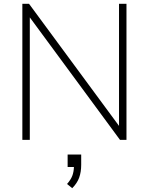

<svg xmlns="http://www.w3.org/2000/svg" viewBox="-20 -732 779 1005"><path d="M603 -712H642V0H608L136 -641V0H97V-712H132L603 -73ZM405 77V131Q405 168 394.5 197.5Q384 227 358 253L331 231Q351 208 358.5 188Q366 168 367 142H334V77Z"/></svg>

Font: MuliDisplayVN ExtraLight
Style: Regular
Weight: 200
Designer: Vernon Adams
Foundry: Vernon Adams
Version: Version 2.100